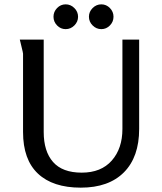

<svg xmlns="http://www.w3.org/2000/svg" viewBox="-20 -851 747 883"><path d="M71 -669H181V-244Q181 -155 224 -106Q267 -57 356 -57Q445 -57 494 -112.5Q543 -168 543 -258V-669H620V-258Q620 -129 550 -58.5Q480 12 351.5 12Q223 12 154.5 -52.5Q86 -117 86 -244V-604Q86 -608 79 -636L74 -657Q71 -668 71 -669ZM242.5 -734Q226 -751 226 -774Q226 -797 242.5 -814Q259 -831 282 -831Q305 -831 322 -814Q339 -797 339 -774Q339 -751 322 -734Q305 -717 282 -717Q259 -717 242.5 -734ZM406 -734Q389 -751 389 -774Q389 -797 406 -814Q423 -831 446 -831Q469 -831 485.5 -814Q502 -797 502 -774Q502 -751 485.5 -734Q469 -717 446 -717Q423 -717 406 -734Z"/></svg>

Font: Rosario
Style: Regular
Weight: 400
Designer: Hector Gatti
Foundry: Omnibus-Type
Version: Version 1.002